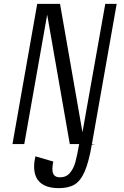

<svg xmlns="http://www.w3.org/2000/svg" viewBox="-20 -745 640 993"><path d="M172.5 -725H290.5L406.5 -61L524.5 -725H583.5L455.5 -0.5L471.5 0L455 2.5Q439 94.5 417.5 143Q396 191.5 365 209.8Q334 228 284 228Q221.5 228 189 200Q156.5 172 156.5 117Q156.5 91.5 163 63.5L255.5 90.5Q251 113 251 128.5Q251 151 260.5 161.5Q270 172 290.5 172Q323 172 342 149Q361 126 369.8 93.5Q378.5 61 389.5 0H341L224 -669L105.5 0H44.5Z"/></svg>

Font: JuliaMono Light
Style: Italic
Weight: 300
Italic angle: -9°
Monospace: yes
Designer: cormullion
Foundry: corm
Version: Version 0.054; ttfautohint (v1.8.4)